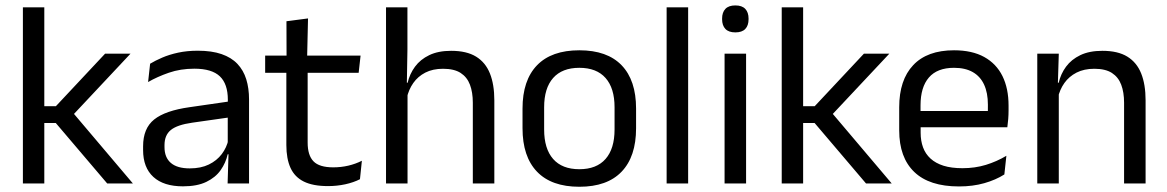

<svg xmlns="http://www.w3.org/2000/svg" viewBox="-20 -690 4388 722"><path d="M383.2 0 189.8 -227.4H138.5V-290.7H190.2L375.2 -488.2H470.8L249.6 -252.4V-271.8L479.8 0ZM66.1 0V-662.5H146.6V0Z M835.9 0 839.5 -118.6 836.4 -131.1V-286.5L836.8 -314.9Q836.8 -374.3 806.7 -403Q776.5 -431.7 710.9 -431.7Q658.7 -431.7 614.9 -416.5Q571.1 -401.3 536.9 -381.5L544.5 -450.4Q563.6 -462 589.9 -473.3Q616.2 -484.7 649.8 -492Q683.4 -499.3 723.8 -499.3Q776.3 -499.3 813.1 -486.6Q849.9 -473.9 872.7 -449.9Q895.5 -425.8 906 -392Q916.5 -358.1 916.5 -316.2V0ZM667.9 10.7Q595.4 10.7 556.8 -24.6Q518.1 -60 518.1 -125.7V-140Q518.1 -207.4 559.8 -240.7Q601.5 -274.1 692.7 -286.9L847 -309.2L851.4 -249.8L702.5 -228.6Q646.7 -220.7 622.7 -201.4Q598.6 -182 598.6 -144.5V-136.6Q598.6 -97.9 622.4 -77.4Q646.2 -56.8 693.6 -56.8Q735.4 -56.8 765.4 -71.4Q795.4 -86 813.9 -110.5Q832.5 -135.1 839 -165.2L851.7 -109.8H836.2Q829.1 -77.8 809.8 -50.3Q790.6 -22.8 756 -6.1Q721.4 10.7 667.9 10.7Z M1213.4 9.8Q1157 9.8 1122.6 -7.2Q1088.2 -24.2 1072.5 -58.6Q1056.8 -93 1056.8 -144.6V-452.3H1136.9V-153.9Q1136.9 -105.9 1158.9 -83.3Q1180.9 -60.7 1233.1 -60.7Q1262.5 -60.7 1289.8 -67.1Q1317.1 -73.5 1340.8 -85.5L1333.6 -16.1Q1309.8 -3.9 1278.4 3Q1246.9 9.8 1213.4 9.8ZM977.1 -416.2V-480.8H1335.9L1328.7 -416.2ZM1057.6 -473.1 1057.2 -610.1 1138.3 -620.7 1134.9 -473.1Z M1758 0V-303.7Q1758 -343 1747.2 -371.5Q1736.5 -399.9 1712.2 -415.7Q1687.8 -431.4 1646.1 -431.4Q1607.5 -431.4 1579.4 -417Q1551.4 -402.5 1534.1 -377.8Q1516.8 -353.1 1509.8 -321.6L1492.1 -378.9H1512.9Q1520.6 -412.1 1540.6 -439.3Q1560.6 -466.5 1594.3 -482.7Q1628 -498.9 1676.5 -498.9Q1734.7 -498.9 1770.2 -477.1Q1805.8 -455.2 1822.3 -413.8Q1838.9 -372.3 1838.9 -312.6V0ZM1431.6 0V-662.5H1512.1V-503.7L1509.7 -363.3L1512.5 -357.1V0Z M2158.6 12.3Q2053.7 12.3 1999.3 -44.5Q1944.9 -101.2 1944.9 -207.7V-281.9Q1944.9 -388 1999.4 -444.5Q2053.8 -500.9 2158.6 -500.9Q2263.4 -500.9 2317.6 -444.5Q2371.9 -388 2371.9 -281.9V-207.7Q2371.9 -101.2 2317.6 -44.5Q2263.4 12.3 2158.6 12.3ZM2158.6 -53.7Q2223.3 -53.7 2257.1 -92.2Q2291 -130.7 2291 -203V-286.6Q2291 -358.5 2257.2 -396.7Q2223.4 -435 2158.6 -435Q2093.8 -435 2060 -396.7Q2026.2 -358.5 2026.2 -286.6V-203Q2026.2 -130.7 2060 -92.2Q2093.8 -53.7 2158.6 -53.7Z M2486.8 0V-662.5H2567.7V0Z M2704.7 0V-488.2H2785.6V0ZM2745.2 -568.2Q2720.2 -568.2 2707.8 -581.2Q2695.4 -594.3 2695.4 -617.7V-620.2Q2695.4 -643.5 2707.8 -656.6Q2720.2 -669.6 2745.2 -669.6Q2770.2 -669.6 2782.5 -656.6Q2794.9 -643.5 2794.9 -620.2V-617.7Q2794.9 -593.9 2782.5 -581Q2770.2 -568.2 2745.2 -568.2Z M3236.7 0 3043.3 -227.4H2992V-290.7H3043.7L3228.7 -488.2H3324.3L3103.1 -252.4V-271.8L3333.3 0ZM2919.6 0V-662.5H3000.1V0Z M3586.1 11.1Q3474.6 11.1 3418 -43.4Q3361.4 -97.8 3361.4 -199.7V-286.6Q3361.4 -389.4 3414.1 -445.1Q3466.7 -500.9 3567.5 -500.9Q3635.4 -500.9 3681.1 -475.7Q3726.7 -450.4 3749.7 -403.9Q3772.6 -357.4 3772.6 -293V-274.8Q3772.6 -259.1 3771.4 -243Q3770.2 -226.9 3768 -211.4H3693.7Q3694.5 -235.6 3694.7 -257.1Q3694.9 -278.6 3694.9 -296.4Q3694.9 -341 3680.6 -371.8Q3666.4 -402.6 3638.2 -418.8Q3609.9 -435 3567.5 -435Q3504.4 -435 3473 -398.5Q3441.6 -362.1 3441.6 -294.1V-247.4L3442 -237.5V-190.8Q3442 -160.4 3451 -135.9Q3460 -111.3 3479.1 -93.8Q3498.3 -76.2 3528 -66.8Q3557.8 -57.5 3599.2 -57.5Q3646.3 -57.5 3687.3 -70Q3728.3 -82.6 3764.4 -104.2L3756.8 -34Q3724.6 -13.5 3681.4 -1.2Q3638.3 11.1 3586.1 11.1ZM3404.1 -211.4V-272.7H3750.9V-211.4Z M4207 0V-303.7Q4207 -343 4196.2 -371.5Q4185.5 -399.9 4161.2 -415.7Q4136.8 -431.4 4095.1 -431.4Q4056.6 -431.4 4028.3 -417Q4000 -402.5 3982.5 -377.8Q3965 -353 3958 -321.5L3943.5 -378.9H3961.2Q3968.8 -412.1 3988.8 -439.3Q4008.8 -466.5 4042.6 -482.7Q4076.4 -498.9 4125.5 -498.9Q4183.7 -498.9 4219.2 -477.1Q4254.8 -455.2 4271.3 -413.8Q4287.9 -372.3 4287.9 -312.6V0ZM3880.6 0V-488.2H3961.5L3957.9 -371.1L3961.5 -366.3V0Z"/></svg>

Font: Anek Latin Medium
Style: Regular
Weight: 500
Designer: Yesha Goshar
Foundry: Ek Type
Version: Version 1.003